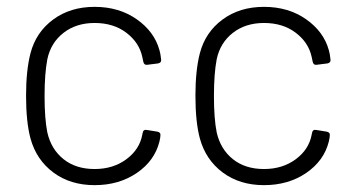

<svg xmlns="http://www.w3.org/2000/svg" viewBox="-20 -532 1028 560"><path d="M69 -128Q56 -176 56 -253Q56 -327 69 -377Q85 -438 135 -475Q185 -512 256 -512Q327 -512 378.5 -476Q430 -440 445 -386Q448 -377 450 -358V-356Q450 -349 441 -347L409 -343H407Q400 -343 398 -352L395 -366Q386 -408 348.5 -436.5Q311 -465 256 -465Q202 -465 165 -436Q128 -407 118 -359Q110 -317 110 -252Q110 -186 118 -146Q129 -97 165 -68Q201 -39 256 -39Q310 -39 348.5 -67.5Q387 -96 395 -139L396 -144Q398 -155 408 -153L439 -148Q448 -146 448 -139Q448 -131 445 -119Q431 -63 379 -27.5Q327 8 256 8Q185 8 135.5 -29Q86 -66 69 -128Z M563 -128Q550 -176 550 -253Q550 -327 563 -377Q579 -438 629 -475Q679 -512 750 -512Q821 -512 872.5 -476Q924 -440 939 -386Q942 -377 944 -358V-356Q944 -349 935 -347L903 -343H901Q894 -343 892 -352L889 -366Q880 -408 842.5 -436.5Q805 -465 750 -465Q696 -465 659 -436Q622 -407 612 -359Q604 -317 604 -252Q604 -186 612 -146Q623 -97 659 -68Q695 -39 750 -39Q804 -39 842.5 -67.5Q881 -96 889 -139L890 -144Q892 -155 902 -153L933 -148Q942 -146 942 -139Q942 -131 939 -119Q925 -63 873 -27.5Q821 8 750 8Q679 8 629.5 -29Q580 -66 563 -128Z"/></svg>

Font: Barlow Light
Style: Regular
Weight: 300
Designer: Jeremy Tribby
Foundry: Tribby Type
Version: Version 1.422